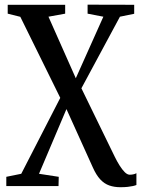

<svg xmlns="http://www.w3.org/2000/svg" viewBox="-20 -558 608 822"><path d="M495.5 243.5Q469 243.5 447.8 236Q426.5 228.5 409.2 210Q392 191.5 377.5 159L264.5 -91L147 186L231.5 199L230.5 238.5H7V199L71 186L238 -139L67 -486L13 -499.5V-537.5H259V-499.5L187.5 -486.5L304.5 -223L422.5 -486.5L355 -499.5V-538L554.5 -537.5V-499L493.5 -486.5L328.5 -180L471.5 113.5Q481 133 492 150.5Q503 168 514 179Q525 190 535.5 190Q542.5 190 550.2 188.5Q558 187 564 183.5V234Q558 236.5 549 238.5Q540 240.5 527 242Q514 243.5 495.5 243.5Z"/></svg>

Font: Merriweather 60pt Medium
Style: Regular
Weight: 500
Version: Version 2.100